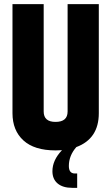

<svg xmlns="http://www.w3.org/2000/svg" viewBox="-20 -713 535 923"><path d="M305 -693H455V-169Q455 -46 347 -6Q311 35 311 85Q311 121 340 121H351V190H327Q282 190 257 169Q232 148 232 110Q232 57 278 9Q268 10 247 10Q145 10 92.5 -38Q40 -86 40 -169V-693H190V-177Q190 -127 247 -127Q305 -127 305 -177Z"/></svg>

Font: Khand Black
Style: Regular
Weight: 900
Designer: Sanchit Sawaria and Jyotish Sonowal (Devanagari), Satya Rajpurohit (Latin)
Foundry: Indian Type Foundry
Version: Version 2.000;PS 1.0;hotconv 1.0.79;makeotf.lib2.5.61930